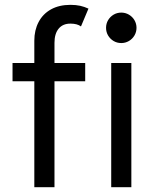

<svg xmlns="http://www.w3.org/2000/svg" viewBox="-20 -780 638 800"><path d="M32.2 -517.6H123V-610.4Q123 -654.3 140.9 -688.2Q158.7 -722.2 192.6 -741Q226.6 -759.8 273.4 -759.8Q296.4 -759.8 314 -755.9Q331.5 -752 348.6 -744.1L317.4 -669.9Q301.8 -681.6 273.4 -681.6Q241.7 -681.6 224.4 -660.6Q207 -639.6 207 -601.6V-517.6H335V-441.4H207V0H123V-441.4H32.2ZM443.4 -517.6H527.3V0H443.4ZM421.9 -664.1Q421.9 -681.6 430.4 -696Q439 -710.4 453.4 -719Q467.8 -727.5 485.4 -727.5Q502.4 -727.5 517.1 -719Q531.7 -710.4 540.3 -695.8Q548.8 -681.2 548.8 -664.1Q548.8 -647 540.3 -632.3Q531.7 -617.7 517.1 -609.1Q502.4 -600.6 485.4 -600.6Q467.8 -600.6 453.4 -609.1Q439 -617.7 430.4 -632.1Q421.9 -646.5 421.9 -664.1Z"/></svg>

Font: Reddit Sans Fudge
Style: Regular
Weight: 400
Designer: Stephen Hutchings
Foundry: Reddit
Version: Version 1.011